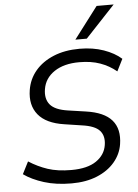

<svg xmlns="http://www.w3.org/2000/svg" viewBox="-62 -984 746 1040"><g transform="rotate(-5 311.5 -464.0)"><path d="M285.2 8.9Q201 8.9 135.5 -11.6Q69.9 -32.2 25.9 -63.7L59.8 -130.3Q108.4 -99.1 161.7 -81.3Q215.1 -63.5 289.9 -63.5Q377.4 -63.5 425.4 -96.4Q473.4 -129.3 481.6 -182Q489.7 -231.1 463.8 -260.5Q438 -289.8 367.2 -299.4L272.8 -313.8Q175.1 -328.3 132.4 -380.7Q89.8 -433.1 102.8 -514.5Q112.2 -573.7 149.9 -618.4Q187.5 -663 249 -688.5Q310.5 -713.9 390.7 -713.9Q463.3 -713.9 521.7 -693.3Q580.2 -672.7 617.2 -639.6L584.3 -574Q544.7 -606.8 495.9 -624.1Q447.2 -641.5 382.5 -641.5Q299.4 -641.5 247.1 -606.5Q194.8 -571.5 185.2 -512.3Q176.6 -460 202.9 -428.2Q229.3 -396.3 300.5 -386.3L395.5 -372.4Q494.1 -358.4 535.8 -310.1Q577.5 -261.7 564.5 -179.3Q556 -125.6 519.4 -82.7Q482.8 -39.9 423.3 -15.5Q363.7 8.9 285.2 8.9ZM372.7 -765 503.2 -936.9H595.9L434.7 -765Z"/></g></svg>

Font: Mulish ExtraLight
Style: Italic
Weight: 200
Italic angle: -9°
Designer: Vernon Adams
Foundry: Vernon Adams
Version: Version 3.603